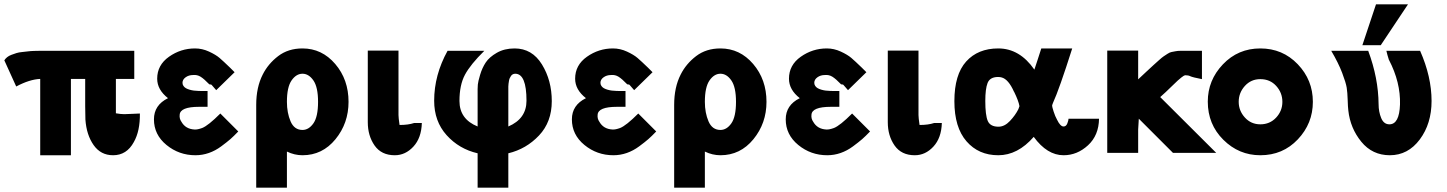

<svg xmlns="http://www.w3.org/2000/svg" viewBox="-35 -707 6692 888"><path d="M-15 -428Q-10 -436 -2 -442.5Q6 -449 18 -453.5Q30 -458 41 -461.5Q52 -465 68.5 -466.5Q85 -468 95.5 -469.5Q106 -471 123.5 -471.5Q141 -472 148 -472Q155 -472 170.5 -472Q186 -472 187 -472H586V-342H501V-183Q523 -179 540 -179Q555 -179 578 -180.5Q601 -182 612 -182Q613 -101 584 -50Q551 11 488 11Q431 11 398 -36Q365 -83 360 -154Q359 -174 359 -216V-342H293V11H151V-342Q102 -340 40 -307Z M677 -155Q677 -221 742 -253Q692 -292 692 -343Q692 -406 746.5 -444.5Q801 -483 867 -483Q900 -483 931.5 -468.5Q963 -454 980.5 -439Q998 -424 1029 -394L1050 -373L965 -290Q964 -291 945 -313Q943 -317 933 -317Q909 -342 893 -352Q877 -362 858 -360Q838 -360 823.5 -349.5Q809 -339 809 -324Q809 -316 813.5 -309.5Q818 -303 825 -299Q832 -295 842.5 -292Q853 -289 862 -288Q871 -287 882.5 -286.5Q894 -286 901 -286Q908 -286 917 -286H925V-213H886Q798 -213 796 -176Q794 -158 804 -144Q823 -110 865 -108Q878 -107 900 -115Q928 -126 984 -182L1067 -99Q1046 -77 1030.5 -63.5Q1015 -50 988 -30Q961 -10 931 0.5Q901 11 869 11Q793 11 735 -36.5Q677 -84 677 -155Z M1150 161V-222Q1150 -303 1180 -362Q1205 -412 1251.5 -447.5Q1298 -483 1364 -483Q1454 -483 1515.5 -411Q1577 -339 1577 -236Q1577 -137 1516.5 -63Q1456 11 1364 11Q1327 11 1292 -6V161ZM1292 -236Q1292 -185 1309 -145.5Q1326 -106 1364 -106Q1393 -106 1414.5 -136.5Q1436 -167 1436 -236Q1436 -304 1414.5 -335Q1393 -366 1364 -366Q1335 -366 1313.5 -335Q1292 -304 1292 -236Z M1666 -142V-473H1808V-177V-175Q1808 -162 1813 -129Q1853 -129 1880 -138H1916Q1914 -69 1877 -29Q1840 11 1791 11Q1729 11 1697.5 -34Q1666 -79 1666 -142Z M1973 -241Q1973 -360 2035 -472H2205Q2141 -409 2115.5 -361.5Q2090 -314 2090 -240Q2090 -156 2174 -122V-295Q2174 -303 2175 -316Q2176 -329 2185.5 -361Q2195 -393 2211.5 -418Q2228 -443 2263 -463Q2298 -483 2345 -483Q2426 -483 2471.5 -409Q2517 -335 2517 -239Q2517 -143 2458 -80.5Q2399 -18 2316 2V161H2174V2Q2088 -18 2030.5 -82Q1973 -146 1973 -241ZM2316 -122Q2400 -158 2400 -241Q2400 -366 2348 -366Q2342 -366 2337 -363.5Q2332 -361 2328.5 -356Q2325 -351 2322.5 -345.5Q2320 -340 2319 -333Q2318 -326 2317 -320Q2316 -314 2316 -307Q2316 -300 2316 -295.5Q2316 -291 2316 -286V-282Z M2610 -155Q2610 -221 2675 -253Q2625 -292 2625 -343Q2625 -406 2679.5 -444.5Q2734 -483 2800 -483Q2833 -483 2864.5 -468.5Q2896 -454 2913.5 -439Q2931 -424 2962 -394L2983 -373L2898 -290Q2897 -291 2878 -313Q2876 -317 2866 -317Q2842 -342 2826 -352Q2810 -362 2791 -360Q2771 -360 2756.5 -349.5Q2742 -339 2742 -324Q2742 -316 2746.5 -309.5Q2751 -303 2758 -299Q2765 -295 2775.5 -292Q2786 -289 2795 -288Q2804 -287 2815.5 -286.5Q2827 -286 2834 -286Q2841 -286 2850 -286H2858V-213H2819Q2731 -213 2729 -176Q2727 -158 2737 -144Q2756 -110 2798 -108Q2811 -107 2833 -115Q2861 -126 2917 -182L3000 -99Q2979 -77 2963.5 -63.5Q2948 -50 2921 -30Q2894 -10 2864 0.5Q2834 11 2802 11Q2726 11 2668 -36.5Q2610 -84 2610 -155Z M3083 161V-222Q3083 -303 3113 -362Q3138 -412 3184.5 -447.5Q3231 -483 3297 -483Q3387 -483 3448.5 -411Q3510 -339 3510 -236Q3510 -137 3449.5 -63Q3389 11 3297 11Q3260 11 3225 -6V161ZM3225 -236Q3225 -185 3242 -145.5Q3259 -106 3297 -106Q3326 -106 3347.5 -136.5Q3369 -167 3369 -236Q3369 -304 3347.5 -335Q3326 -366 3297 -366Q3268 -366 3246.5 -335Q3225 -304 3225 -236Z M3599 -155Q3599 -221 3664 -253Q3614 -292 3614 -343Q3614 -406 3668.5 -444.5Q3723 -483 3789 -483Q3822 -483 3853.5 -468.5Q3885 -454 3902.5 -439Q3920 -424 3951 -394L3972 -373L3887 -290Q3886 -291 3867 -313Q3865 -317 3855 -317Q3831 -342 3815 -352Q3799 -362 3780 -360Q3760 -360 3745.5 -349.5Q3731 -339 3731 -324Q3731 -316 3735.5 -309.5Q3740 -303 3747 -299Q3754 -295 3764.5 -292Q3775 -289 3784 -288Q3793 -287 3804.5 -286.5Q3816 -286 3823 -286Q3830 -286 3839 -286H3847V-213H3808Q3720 -213 3718 -176Q3716 -158 3726 -144Q3745 -110 3787 -108Q3800 -107 3822 -115Q3850 -126 3906 -182L3989 -99Q3968 -77 3952.5 -63.5Q3937 -50 3910 -30Q3883 -10 3853 0.5Q3823 11 3791 11Q3715 11 3657 -36.5Q3599 -84 3599 -155Z M4071 -142V-473H4213V-177V-175Q4213 -162 4218 -129Q4258 -129 4285 -138H4321Q4319 -69 4282 -29Q4245 11 4196 11Q4134 11 4102.5 -34Q4071 -79 4071 -142Z M4379 -239Q4379 -362 4433.5 -422.5Q4488 -483 4582 -483Q4681 -483 4749 -385Q4753 -398 4765 -433.5Q4777 -469 4781 -483H4924Q4864 -294 4835 -231Q4831 -221 4831 -218Q4831 -213 4838 -191Q4845 -169 4854 -153Q4869 -122 4884 -122Q4896 -122 4901.5 -136.5Q4907 -151 4907 -158H5048Q5047 -81 4997 -35Q4947 11 4884 11Q4808 11 4746 -74Q4672 11 4582 11Q4491 11 4435 -53.5Q4379 -118 4379 -239ZM4522 -240Q4522 -174 4533.5 -147.5Q4545 -121 4583 -121Q4611 -121 4636 -147.5Q4661 -174 4675 -202Q4676 -204 4680 -216Q4676 -240 4655 -283V-282Q4629 -341 4597 -349Q4591 -351 4579 -351Q4543 -350 4532.5 -323Q4522 -296 4522 -240Z M5086 0V-473H5229V-340Q5245 -355 5268 -376.5Q5291 -398 5300.5 -406.5Q5310 -415 5325 -428.5Q5340 -442 5347 -446.5Q5354 -451 5364.5 -458Q5375 -465 5383.5 -466.5Q5392 -468 5402 -470Q5412 -472 5424 -472H5524V-341Q5503 -345 5489 -348.5Q5475 -352 5470 -354.5Q5465 -357 5459.5 -358Q5454 -359 5447 -359Q5440 -358 5428 -348Q5417 -340 5386 -309.5Q5355 -279 5331 -258L5590 0H5390L5232 -158L5229 -108V0Z M5551 -237Q5551 -336 5621 -409.5Q5691 -483 5794 -483Q5897 -483 5967 -410Q6037 -337 6037 -236Q6037 -136 5967.5 -62.5Q5898 11 5794 11Q5695 11 5623 -60.5Q5551 -132 5551 -237ZM5694 -236Q5694 -195 5722.5 -163.5Q5751 -132 5794 -132Q5838 -132 5867 -163Q5896 -194 5896 -236Q5896 -278 5867.5 -309.5Q5839 -341 5794 -341Q5751 -341 5722.5 -309.5Q5694 -278 5694 -236Z M6266 -498 6329 -687H6477L6351 -498ZM6122 -472H6293Q6340 -346 6341 -225Q6341 -190 6353 -161Q6365 -132 6391 -132Q6437 -132 6440 -224Q6443 -326 6389 -430V-429Q6381 -454 6377 -472H6533Q6586 -352 6586 -240Q6586 -135 6531.5 -62Q6477 11 6393 11Q6312 11 6261 -51.5Q6210 -114 6201 -196Q6199 -211 6198 -245Q6197 -279 6193.5 -301.5Q6190 -324 6172.5 -370Q6155 -416 6122 -472Z"/></svg>

Font: Coval
Style: Heavy
Weight: 900
Foundry: Context Ltd
Version: Version 001.000